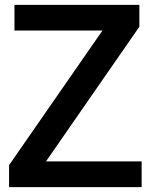

<svg xmlns="http://www.w3.org/2000/svg" viewBox="-20 -765 616 785"><path d="M17.1 0V-89.8L398.9 -640.1H39.1V-745.1H549.8V-655.8L168 -105H559.1V0Z"/></svg>

Font: Plus Jakarta Sans SemiBold
Style: Regular
Weight: 600
Designer: Gumpita Rahayu
Foundry: Tokotype
Version: Version 2.006